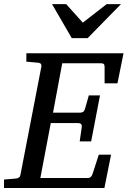

<svg xmlns="http://www.w3.org/2000/svg" viewBox="-35 -936 635 956"><path d="M549.8 -521H485.8V-602.1Q485.8 -612.8 481.9 -616.9Q478 -621.1 466.8 -621.1H274.9L229 -375H362.8Q373.5 -375 379.2 -379.2Q384.8 -383.3 388.2 -394L407.2 -460.9H462.9L418.9 -231.9H361.8L372.1 -303.2Q375 -323.2 353 -323.2H217.8L166 -49.8H400.9Q411.6 -49.8 417.2 -55.4Q422.9 -61 425.8 -69.8L457 -166H518.1L484.9 0H-15.1V-42L43 -46.9Q64 -48.3 66.9 -65.9L170.9 -604Q172.4 -612.3 168.5 -617.7Q164.6 -623 151.9 -624L96.2 -628.9V-670.9H580.1ZM401.4 -746.1H322.3L224.1 -915.5H294.4L377.4 -823.2L496.1 -915.5H567.4Z"/></svg>

Font: Charis SIL Phon
Style: Italic
Weight: 400
Italic angle: -11°
Foundry: SIL International
Version: Version 5.000